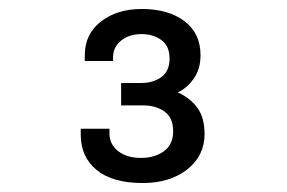

<svg xmlns="http://www.w3.org/2000/svg" viewBox="-20 -821 640 428"><path d="M298 -413Q231 -413 195.5 -442Q160 -471 160 -521V-534H224V-524Q224 -499 243.5 -484Q263 -469 294 -469Q325 -469 345.5 -484Q366 -499 366 -528Q366 -559 346.5 -572.5Q327 -586 300 -586H250V-636H295Q321 -636 339.5 -649Q358 -662 358 -691Q358 -718 340 -731.5Q322 -745 295 -745Q268 -745 250 -730.5Q232 -716 232 -693V-685H169V-698Q169 -745 205 -773Q241 -801 296 -801Q355 -801 391 -774Q427 -747 427 -698Q427 -666 411 -644.5Q395 -623 376 -615Q402 -604 419 -582Q436 -560 436 -522Q436 -474 397.5 -443.5Q359 -413 298 -413Z"/></svg>

Font: Chivo Mono Medium
Style: Regular
Weight: 500
Monospace: yes
Designer: Hector Gatti
Foundry: Omnibus-Type
Version: Version 1.008